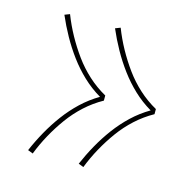

<svg xmlns="http://www.w3.org/2000/svg" viewBox="-79 -666 659 652"><g transform="rotate(15 250.0 -340.0)"><path d="M268 -95 250 -102Q265 -137 284 -171Q303 -205 326 -236Q349 -267 377 -293.5Q405 -320 439 -340Q405 -360 377 -386.5Q349 -413 326 -444Q303 -475 284 -509Q265 -543 250 -578L268 -585Q282 -549 300.5 -515.5Q319 -482 341.5 -451Q364 -420 392.5 -394Q421 -368 455 -349V-331Q421 -312 392.5 -286Q364 -260 341.5 -229Q319 -198 300.5 -164.5Q282 -131 268 -95ZM90 -95 72 -102Q87 -137 106 -171Q125 -205 148 -236Q171 -267 199 -293.5Q227 -320 261 -340Q227 -360 199 -386.5Q171 -413 148 -444Q125 -475 106 -509Q87 -543 72 -578L90 -585Q104 -549 122.5 -515.5Q141 -482 163.5 -451Q186 -420 214.5 -394Q243 -368 277 -349V-331Q243 -312 214.5 -286Q186 -260 163.5 -229Q141 -198 122.5 -164.5Q104 -131 90 -95Z"/></g></svg>

Font: Iosevka Curly Thin
Style: Regular
Weight: 100
Monospace: yes
Designer: Belleve Invis
Foundry: Belleve Invis
Version: Version 22.1.2; ttfautohint (v1.8.4)